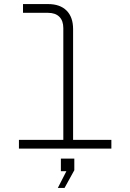

<svg xmlns="http://www.w3.org/2000/svg" viewBox="-20 -730 640 943"><path d="M73 0V-43H291V-592Q291 -628 271.5 -647.5Q252 -667 216 -667H93V-710H216Q275 -710 307 -678Q339 -646 339 -587V-43H527V0ZM264 193 306 111H279V49H345V106L297 193Z"/></svg>

Font: Geist Mono ExtraLight
Style: Regular
Weight: 200
Monospace: yes
Designer: Basement.studio, Andrés Briganti, Mateo Zaragoza
Foundry: Basement.studio, Vercel, Andrés Briganti, Guido Ferreyra, Mateo Zaragoza
Version: Version 1.500; ttfautohint (v1.8.4.7-5d5b)